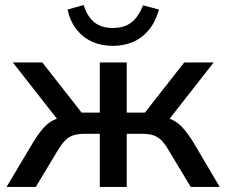

<svg xmlns="http://www.w3.org/2000/svg" viewBox="-20 -742 899 762"><path d="M6 0 112 -178Q133 -212 151.5 -233Q170 -254 192 -265Q214 -276 244 -279L223 -249L31 -494H148L304 -295H376V-494H483V-295H555L711 -494H828L636 -249L615 -279Q644 -276 665.5 -265.5Q687 -255 706 -234Q725 -213 747 -178L852 0H737L648 -148Q634 -172 619.5 -186Q605 -200 587 -205.5Q569 -211 542 -211H483V0H376V-211H317Q291 -211 272.5 -205.5Q254 -200 240 -186Q226 -172 211 -148L122 0ZM428 -560Q382 -560 345.5 -576.5Q309 -593 283.5 -625.5Q258 -658 248 -704L312 -722Q327 -675 355 -653Q383 -631 428 -631Q473 -631 501 -652.5Q529 -674 548 -721L611 -704Q597 -655 570.5 -623Q544 -591 508 -575.5Q472 -560 428 -560Z"/></svg>

Font: Nunito Sans 9pt SemiBold
Style: Regular
Weight: 600
Version: Version 3.101;gftools[0.9.27]